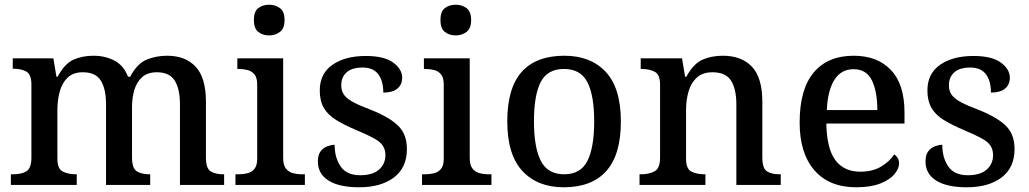

<svg xmlns="http://www.w3.org/2000/svg" viewBox="-20 -783 4359 813"><path d="M26 0V-45H36Q70 -45 91.5 -57.5Q113 -70 113 -116V-425Q113 -468 91.5 -480Q70 -492 37 -492H34V-536H206L219 -458H224Q254 -514 291.5 -530.5Q329 -547 376 -547Q425 -547 464.5 -526.5Q504 -506 522 -458H531Q561 -514 601 -530.5Q641 -547 688 -547Q765 -547 808.5 -500.5Q852 -454 852 -352V-117Q852 -70 872 -57.5Q892 -45 926 -45H929V0H742V-341Q742 -406 720 -441.5Q698 -477 644 -477Q605 -477 582 -456.5Q559 -436 549 -402.5Q539 -369 539 -330V-117Q539 -70 559.5 -57.5Q580 -45 613 -45H616V0H429V-341Q429 -406 407 -441.5Q385 -477 331 -477Q290 -477 266.5 -454.5Q243 -432 233 -395.5Q223 -359 223 -317V-111Q223 -68 246 -56.5Q269 -45 302 -45H305V0Z M1120 -633Q1092 -633 1073.5 -648Q1055 -663 1055 -698Q1055 -734 1073.5 -748.5Q1092 -763 1120 -763Q1146 -763 1165.5 -748.5Q1185 -734 1185 -698Q1185 -663 1165.5 -648Q1146 -633 1120 -633ZM977 0V-45H990Q1010 -45 1028 -49.5Q1046 -54 1057.5 -68Q1069 -82 1069 -111V-425Q1069 -454 1057.5 -468Q1046 -482 1028 -486.5Q1010 -491 990 -491H985V-536H1179V-115Q1179 -84 1190.5 -69.5Q1202 -55 1220 -50Q1238 -45 1258 -45H1271V0Z M1501 10Q1416 10 1371 -18.5Q1326 -47 1326 -99Q1326 -128 1338 -143Q1350 -158 1367 -164Q1384 -170 1397 -170Q1397 -115 1422.5 -78Q1448 -41 1505 -41Q1558 -41 1585 -65Q1612 -89 1612 -126Q1612 -149 1601.5 -165.5Q1591 -182 1564 -197Q1537 -212 1489 -232Q1437 -254 1402.5 -275.5Q1368 -297 1351 -326.5Q1334 -356 1334 -400Q1334 -471 1387.5 -508.5Q1441 -546 1529 -546Q1607 -546 1645 -518Q1683 -490 1683 -454Q1683 -425 1663 -408Q1643 -391 1603 -391Q1603 -441 1581.5 -469Q1560 -497 1516 -497Q1470 -497 1447.5 -476.5Q1425 -456 1425 -422Q1425 -397 1437.5 -380.5Q1450 -364 1477.5 -349.5Q1505 -335 1553 -317Q1628 -287 1665.5 -251Q1703 -215 1703 -152Q1703 -73 1648 -31.5Q1593 10 1501 10Z M1910 -633Q1882 -633 1863.5 -648Q1845 -663 1845 -698Q1845 -734 1863.5 -748.5Q1882 -763 1910 -763Q1936 -763 1955.5 -748.5Q1975 -734 1975 -698Q1975 -663 1955.5 -648Q1936 -633 1910 -633ZM1767 0V-45H1780Q1800 -45 1818 -49.5Q1836 -54 1847.5 -68Q1859 -82 1859 -111V-425Q1859 -454 1847.5 -468Q1836 -482 1818 -486.5Q1800 -491 1780 -491H1775V-536H1969V-115Q1969 -84 1980.5 -69.5Q1992 -55 2010 -50Q2028 -45 2048 -45H2061V0Z M2367 10Q2256 10 2192 -59Q2128 -128 2128 -269Q2128 -410 2189 -478.5Q2250 -547 2370 -547Q2481 -547 2545 -478.5Q2609 -410 2609 -269Q2609 -128 2547.5 -59Q2486 10 2367 10ZM2369 -45Q2439 -45 2467.5 -102Q2496 -159 2496 -269Q2496 -380 2467 -435.5Q2438 -491 2368 -491Q2298 -491 2269.5 -435.5Q2241 -380 2241 -269Q2241 -159 2270 -102Q2299 -45 2369 -45Z M2688 0V-45H2694Q2728 -45 2751.5 -57.5Q2775 -70 2775 -116V-424Q2775 -467 2752.5 -479Q2730 -491 2697 -491H2693V-536H2868L2881 -458H2886Q2917 -514 2955 -530.5Q2993 -547 3041 -547Q3120 -547 3164 -500.5Q3208 -454 3208 -352V-117Q3208 -70 3227.5 -57.5Q3247 -45 3281 -45H3286V0H3098V-341Q3098 -406 3075.5 -441.5Q3053 -477 2997 -477Q2955 -477 2930.5 -454.5Q2906 -432 2895.5 -395.5Q2885 -359 2885 -317V-111Q2885 -68 2907.5 -56.5Q2930 -45 2963 -45H2967V0Z M3605 10Q3491 10 3428.5 -62Q3366 -134 3366 -264Q3366 -405 3425.5 -476Q3485 -547 3595 -547Q3695 -547 3752.5 -486.5Q3810 -426 3810 -307V-260H3479Q3481 -153 3517.5 -104.5Q3554 -56 3623 -56Q3675 -56 3711.5 -78Q3748 -100 3766 -129Q3774 -125 3780.5 -115Q3787 -105 3787 -91Q3787 -69 3767.5 -45.5Q3748 -22 3707.5 -6Q3667 10 3605 10ZM3695 -317Q3695 -395 3672 -442.5Q3649 -490 3594 -490Q3542 -490 3513.5 -445.5Q3485 -401 3481 -317Z M4074 10Q3989 10 3944 -18.5Q3899 -47 3899 -99Q3899 -128 3911 -143Q3923 -158 3940 -164Q3957 -170 3970 -170Q3970 -115 3995.5 -78Q4021 -41 4078 -41Q4131 -41 4158 -65Q4185 -89 4185 -126Q4185 -149 4174.5 -165.5Q4164 -182 4137 -197Q4110 -212 4062 -232Q4010 -254 3975.5 -275.5Q3941 -297 3924 -326.5Q3907 -356 3907 -400Q3907 -471 3960.5 -508.5Q4014 -546 4102 -546Q4180 -546 4218 -518Q4256 -490 4256 -454Q4256 -425 4236 -408Q4216 -391 4176 -391Q4176 -441 4154.5 -469Q4133 -497 4089 -497Q4043 -497 4020.5 -476.5Q3998 -456 3998 -422Q3998 -397 4010.5 -380.5Q4023 -364 4050.5 -349.5Q4078 -335 4126 -317Q4201 -287 4238.5 -251Q4276 -215 4276 -152Q4276 -73 4221 -31.5Q4166 10 4074 10Z"/></svg>

Font: Noto Serif Hentaigana Medium
Style: Regular
Weight: 500
Designer: Kazuhiro Yamada
Foundry: nipponia
Version: Version 1.000; ttfautohint (v1.8.4.7-5d5b)